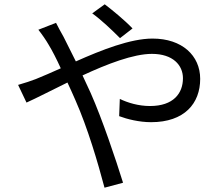

<svg xmlns="http://www.w3.org/2000/svg" viewBox="-20 -824 1040 891"><path d="M595 -692C558 -731 499 -779 466 -804L408 -762C451 -731 499 -685 537 -647ZM158 -686C174 -666 194 -637 206 -616C223 -588 242 -551 262 -507C219 -488 179 -470 146 -457C128 -450 93 -438 64 -430L103 -348C148 -368 217 -404 293 -441C305 -415 318 -387 330 -359C387 -230 434 -70 465 47L551 24C517 -85 455 -270 401 -392C389 -419 376 -447 363 -474C477 -527 599 -574 685 -574C783 -574 829 -521 829 -461C829 -391 785 -332 676 -332C623 -332 573 -347 536 -365L533 -285C570 -271 626 -257 681 -257C836 -257 909 -344 909 -458C909 -566 825 -645 688 -645C585 -645 451 -592 332 -539C312 -580 292 -620 275 -653C265 -670 248 -702 240 -718Z"/></svg>

Font: Source Han Sans KR Regular
Style: Regular
Weight: 400
Designer: Ryoko NISHIZUKA (kana & ideographs); Paul D. Hunt (Latin, Greek & Cyrillic); Wenlong ZHANG (bopomofo); Sandoll Communica
Foundry: Adobe Systems Incorporated
Version: Version 1.004;PS 1.004;hotconv 1.0.82;makeotf.lib2.5.63406